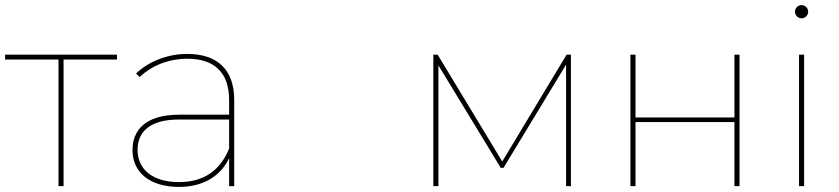

<svg xmlns="http://www.w3.org/2000/svg" viewBox="-24 -732 3299 755"><path d="M226 -498H436V-517H-4V-498H206V0H226Z M877 -148C843 -64 780 -16 680 -16C577 -16 517 -65 517 -143C517 -212 563 -262 680 -262H877ZM680 3C777 3 844 -41 877 -110V0H897V-339C897 -457 832 -520 712 -520C634 -520 560 -490 511 -443L525 -429C570 -472 636 -501 713 -501C820 -501 877 -446 877 -338V-281H681C543 -281 497 -216 497 -142C497 -55 564 3 680 3Z M1700 -475 1945 -72H1956L2202 -478V0H2221V-517H2204L1951 -97L1697 -517H1680V0H1700Z M2475 0V-252H2864V0H2884V-517H2864V-270H2475V-517H2455V0Z M3138 0V-517H3118V0ZM3128 -660C3142 -660 3154 -672 3154 -686C3154 -700 3142 -712 3128 -712C3114 -712 3102 -700 3102 -686C3102 -672 3114 -660 3128 -660Z"/></svg>

Font: Montserrat-Alt1 Thin
Style: Regular
Weight: 100
Designer: Differentunic
Foundry: Differentunic
Version: Version 7.222